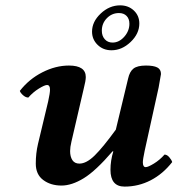

<svg xmlns="http://www.w3.org/2000/svg" viewBox="-20 -688 664 718"><path d="M424.8 -639.2Q398.4 -639.2 379.6 -619.9Q360.8 -600.6 360.8 -573.2Q360.8 -553.7 371.8 -541.3Q382.8 -528.8 400.9 -528.8Q425.3 -528.8 444.6 -550.5Q463.9 -572.3 463.9 -599.1Q463.9 -617.7 453.4 -628.4Q442.9 -639.2 424.8 -639.2ZM403.8 -122.1H400.9Q337.9 -48.8 293.2 -21.5Q248.5 5.9 210 5.9Q169.4 5.9 141.6 -14.9Q113.8 -35.6 113.8 -76.2Q113.8 -114.7 122.1 -149.9L160.2 -309.1Q167 -339.8 167 -353Q167 -370.1 155.8 -370.1Q147 -370.1 125.2 -356.7Q103.5 -343.3 85.9 -323.2Q76.2 -323.2 66.4 -331.8Q56.6 -340.3 54.2 -348.1Q88.4 -392.1 138.2 -417.5Q188 -442.9 237.8 -442.9Q300.8 -442.9 300.8 -399.9Q300.8 -386.2 293 -356L247.1 -158.2Q242.2 -137.7 242.2 -123Q242.2 -102.1 250.7 -89.1Q259.3 -76.2 276.9 -76.2Q303.2 -76.2 334.2 -106.7Q365.2 -137.2 413.1 -203.1L459 -394Q464.8 -420.4 479.2 -431.6Q493.7 -442.9 525.9 -442.9Q554.2 -442.9 568.1 -435.8Q582 -428.7 582 -411.1Q582 -409.2 573.2 -360.8L521 -124Q514.2 -91.8 514.2 -81.1Q514.2 -63 524.9 -63Q533.7 -63 555.7 -76.4Q577.6 -89.8 595.2 -109.9Q604.5 -109.9 612.8 -100.3Q621.1 -90.8 624 -82Q589.4 -37.6 543.7 -13.9Q498 9.8 445.8 9.8Q393.1 9.8 393.1 -53.2Q393.1 -87.4 403.8 -122.1ZM324.2 -569.8Q324.2 -606.9 356.7 -637.5Q389.2 -668 429.2 -668Q460 -668 480.5 -648.7Q501 -629.4 501 -600.1Q501 -562 468.5 -531Q436 -500 397 -500Q365.7 -500 345 -520.3Q324.2 -540.5 324.2 -569.8Z"/></svg>

Font: Common Serif
Style: Bold Italic
Weight: 700
Italic angle: -12°
Designer: Philipp H. Poll, Khaled Hosny
Foundry: Stefan Peev, Context Ltd.
Version: Version 1.026